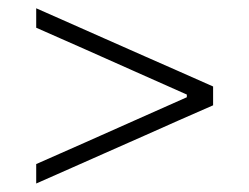

<svg xmlns="http://www.w3.org/2000/svg" viewBox="-20 -527 602 464"><path d="M67.5 -83.5V-130.5Q125.5 -156 186 -182.8Q246.5 -209.5 305.5 -236L431.5 -292V-298.5L305.5 -354.5Q246 -381 185.8 -407.8Q125.5 -434.5 67.5 -460V-507Q111.5 -487.5 153.5 -469Q195.5 -450.5 232.5 -434L332 -390Q367.5 -374.5 409.2 -356Q451 -337.5 495 -318V-272.5Q451 -253 409.5 -235Q367.5 -216.5 332 -200.5L232.5 -156.5Q195.5 -140 153.5 -121.5Q111.5 -103 67.5 -83.5Z"/></svg>

Font: Heraclito ExtraLight
Style: Regular
Weight: 200
Designer: Kostas Bartsokas (font) & Cristiano Sobral (main changes)
Foundry: Kostas Bartsokas (font) & Cristiano Sobral (main changes)
Version: Version 1.00;July 8, 2020;FontCreator 13.0.0.2655 64-bit